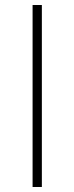

<svg xmlns="http://www.w3.org/2000/svg" viewBox="-20 -746 297 766"><path d="M147 -726H110V0H147Z"/></svg>

Font: Spoqa Han Sans Neo Thin
Style: Regular
Weight: 100
Designer: [Spoqa Han Sans Neo] Dong-huui Kim  Younghwa Kang  Yujin Lee  [Noto Sans] Ryoko NISHIZUKA  (kana & ideographs); Paul D. 
Foundry: Spoqa (http://www.spoqa-han-sans.com)
Version: Version 1.100;hotconv 1.0.109;makeotfexe 2.5.65596